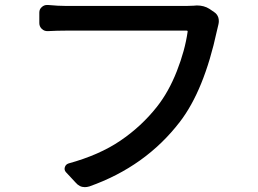

<svg xmlns="http://www.w3.org/2000/svg" viewBox="-20 -732 1040 775"><path d="M761.7 -709Q768.6 -710 774.4 -710Q803.7 -710 825.2 -696.3L843.8 -683.6Q856.4 -675.8 861.3 -661.1Q863.3 -654.3 863.3 -646.5Q863.3 -639.6 861.3 -631.8Q860.4 -627.9 855.5 -607.4Q803.7 -367.2 706.1 -240.2Q567.4 -59.6 340.8 20.5Q331.1 23.4 322.3 23.4Q300.8 23.4 285.2 4.9L246.1 -37.1Q238.3 -45.9 241.7 -57.1Q245.1 -68.4 256.8 -72.3Q380.9 -106.4 465.8 -164.1Q550.8 -221.7 613.3 -300.8Q661.1 -361.3 693.8 -444.8Q726.6 -528.3 737.3 -603.5Q738.3 -608.4 733.4 -608.4H247.1Q210.9 -608.4 173.8 -606.4Q159.2 -605.5 148.9 -615.2Q138.7 -625 138.7 -638.7V-681.6Q138.7 -695.3 149.4 -704.1Q158.2 -711.9 169.9 -711.9Q171.9 -711.9 173.8 -711.9Q215.8 -708 247.1 -708H732.4Q748 -708 761.7 -709Z"/></svg>

Font: Gen Jyuu Gothic L Monospace Medium
Style: Regular
Weight: 500
Designer: [Source Han Sans]
Ryoko NISHIZUKA  (kana & ideographs); Paul D. Hunt (Latin, Greek & Cyrillic); Wenlong ZHANG  (bopomofo
Version: Version 1.002.20150607